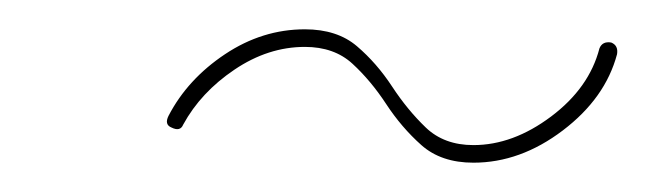

<svg xmlns="http://www.w3.org/2000/svg" viewBox="-20 -299 441 131"><path d="M105 -214Q103 -209 97 -212Q92 -214 95 -220Q108 -245 133.5 -262Q159 -279 188 -279Q210 -279 223.5 -267.5Q237 -256 247.5 -240Q258 -224 270.5 -212Q283 -200 303 -200Q330 -200 356 -219.5Q382 -239 389 -266Q391 -271 397 -270Q402 -268 401 -262Q393 -232 364 -210Q335 -188 303 -188Q281 -188 267.5 -200Q254 -212 243.5 -228Q233 -244 220.5 -255.5Q208 -267 188 -267Q163 -267 140 -251.5Q117 -236 105 -214Q105 -214 105 -214Q105 -214 105 -214Z"/></svg>

Font: FRB American Cursive Guidelines Arrows Thin
Style: Italic
Weight: 100
Italic angle: -25°
Version: Version 2.0;Modular Font Editor K font №1